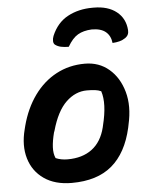

<svg xmlns="http://www.w3.org/2000/svg" viewBox="-56 -859 713 917"><g transform="rotate(-5 300.0 -400.5)"><path d="M409 -710Q369 -708 342.5 -692.5Q316 -677 293 -637Q272 -637 256 -640.5Q240 -644 228 -653Q221 -659 220.5 -670.5Q220 -682 225 -695Q251 -757 303 -785Q355 -813 422 -813H428Q496 -813 537 -780.5Q578 -748 582 -692Q584 -668 565 -655Q552 -646 536.5 -642Q521 -638 503 -637Q499 -672 476 -691Q453 -710 409 -710ZM362 -550Q430 -550 478 -509Q526 -468 545.5 -398.5Q565 -329 545 -242L542 -227Q515 -108 444 -48Q373 12 251 12Q171 12 118.5 -24.5Q66 -61 47.5 -123.5Q29 -186 49 -263L53 -279Q75 -362 119 -423Q163 -484 225 -517Q287 -550 362 -550ZM361 -422Q306 -422 261 -379Q216 -336 190 -243L187 -235Q177 -196 175.5 -165.5Q174 -135 184 -113Q209 -102 241 -102Q312 -102 358 -136.5Q404 -171 421 -239L423 -248Q449 -352 429 -412Q416 -418 400 -420Q384 -422 361 -422Z"/></g></svg>

Font: Recursive Mn Csl St
Style: Bold Italic
Weight: 700
Italic angle: -15°
Monospace: yes
Version: Version 1.079;hotconv 1.0.112;makeotfexe 2.5.65598; ttfautoh